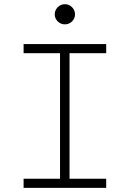

<svg xmlns="http://www.w3.org/2000/svg" viewBox="-20 -906 626 926"><path d="M93.8 0V-43.9H269.5V-649.4H93.8V-693.4H492.2V-649.4H315.4V-43.9H492.2V0ZM293 -788.6Q272.9 -788.6 258.5 -802.7Q244.1 -816.9 244.1 -836.9Q244.1 -856.9 258.5 -871.3Q272.9 -885.7 293 -885.7Q313 -885.7 327.4 -871.3Q341.8 -856.9 341.8 -836.9Q341.8 -816.9 327.4 -802.7Q313 -788.6 293 -788.6Z"/></svg>

Font: Cascadia Code NF ExtraLight
Style: Regular
Weight: 200
Monospace: yes
Designer: Aaron Bell
Foundry: Saja Typeworks
Version: Version 2404.023; ttfautohint (v1.8.4)